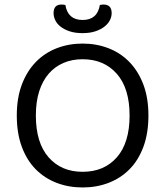

<svg xmlns="http://www.w3.org/2000/svg" viewBox="-20 -813 729 846"><path d="M634 -304Q634 -226 612 -166.5Q590 -107 551 -67.5Q512 -28 459 -7.5Q406 13 344 13Q282 13 229 -7.5Q176 -28 137 -67.5Q98 -107 76 -166.5Q54 -226 54 -304Q54 -382 76.5 -441Q99 -500 138 -540Q177 -580 230 -600.5Q283 -621 344 -621Q405 -621 458 -600.5Q511 -580 550 -540Q589 -500 611.5 -441Q634 -382 634 -304ZM551 -304Q551 -424 494.5 -488Q438 -552 344 -552Q297 -552 259 -535.5Q221 -519 194 -487.5Q167 -456 152.5 -410Q138 -364 138 -304Q138 -184 194 -120Q250 -56 344 -56Q439 -56 495 -120Q551 -184 551 -304ZM344 -725Q409 -725 420 -791Q424 -792 428 -792.5Q432 -793 437 -793Q453 -793 462.5 -784Q472 -775 472 -755Q472 -739 464 -723.5Q456 -708 440 -695.5Q424 -683 400 -675Q376 -667 344 -667Q311 -667 287 -675Q263 -683 247 -695.5Q231 -708 223.5 -724Q216 -740 216 -755Q216 -793 251 -793Q260 -793 268 -791Q279 -725 344 -725Z"/></svg>

Font: Baloo 2
Style: Regular
Weight: 400
Designer: Sarang Kulkarni and Ek Type
Foundry: Ek Type
Version: Version 1.640;hotconv 1.0.111;makeotfexe 2.5.65597; ttfautoh